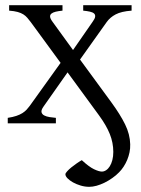

<svg xmlns="http://www.w3.org/2000/svg" viewBox="-20 -474 543 738"><path d="M260.7 -281.7 335.9 -390.1Q344.7 -401.9 345.7 -409.7Q346.7 -417.5 341.6 -422.1Q336.4 -426.8 325.7 -429.2Q314.9 -431.6 299.8 -433.1V-454.1H485.8V-433.1Q446.3 -430.2 424.6 -418.7Q402.8 -407.2 390.1 -389.2L287.6 -245.1L407.7 -81.1Q442.4 -33.7 460.9 4.2Q479.5 42 480.5 80.6Q481 96.7 477.8 111.8Q474.6 127 468.8 140.9Q462.9 154.8 455.1 166.7Q447.3 178.7 438 188Q426.3 200.2 411.6 210.4Q397 220.7 381.6 228.3Q366.2 235.8 351.1 240Q335.9 244.1 323.2 244.1Q306.6 244.1 290.3 239.3Q273.9 234.4 260.7 227.1Q247.6 219.7 239.5 211.4Q231.4 203.1 231.4 195.8Q231.4 191.9 238 184.6Q244.6 177.2 254.2 169.4Q263.7 161.6 274.7 154.1Q285.6 146.5 294.4 141.6Q321.8 167 341.1 176.3Q360.4 185.5 371.6 185.5Q379.9 185.5 387.9 180.2Q396 174.8 402.1 165Q408.2 155.3 411.9 141.1Q415.5 127 415.5 109.9Q415.5 74.7 402.1 41.3Q388.7 7.8 360.8 -30.3L239.7 -195.8L147 -64Q137.7 -50.8 139.6 -42.7Q141.6 -34.7 149.9 -30.3Q158.2 -25.9 170.7 -23.9Q183.1 -22 194.8 -21V0H9.8V-21Q29.3 -23.9 43 -28.6Q56.6 -33.2 66.2 -39.3Q75.7 -45.4 82.3 -52.5Q88.9 -59.6 94.2 -66.9L212.9 -232.4L98.1 -389.2Q91.3 -397.9 85 -405.5Q78.6 -413.1 69.8 -418.7Q61 -424.3 47.9 -428Q34.7 -431.6 15.1 -433.1V-454.1H220.2V-433.1Q205.1 -431.6 194.1 -429Q183.1 -426.3 177.5 -421.6Q171.9 -417 172.6 -409.4Q173.3 -401.9 182.1 -390.1Z"/></svg>

Font: Gentium Plus
Style: Regular
Weight: 400
Designer: J. Victor Gaultney, Annie Olsen, Iska Routamaa
Foundry: SIL International
Version: Version 1.510